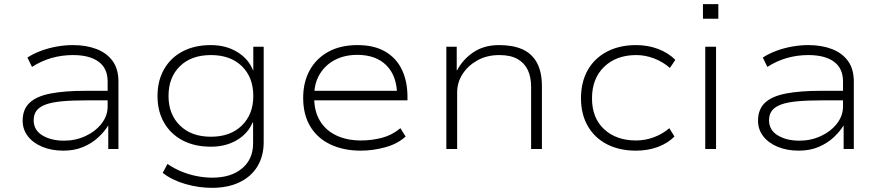

<svg xmlns="http://www.w3.org/2000/svg" viewBox="-20 -717 4240 924"><path d="M285 8Q228 8 183.5 -10.5Q139 -29 114 -61.5Q89 -94 89 -136Q89 -191 122.5 -222.5Q156 -254 223.5 -267Q291 -280 392 -280H511V-234H395Q326 -234 278 -229.5Q230 -225 200 -214Q170 -203 156 -184.5Q142 -166 142 -138Q142 -91 184 -65.5Q226 -40 288 -40Q344 -40 392 -62.5Q440 -85 469 -122.5Q498 -160 498 -204V-325Q498 -388 454.5 -420Q411 -452 331 -452Q278 -452 228.5 -438Q179 -424 134 -395L112 -440Q141 -459 177.5 -472.5Q214 -486 253.5 -493Q293 -500 331 -500Q395 -500 444.5 -481Q494 -462 522 -423.5Q550 -385 550 -324V0H501V-111L500 -112Q483 -84 453 -56Q423 -28 381 -10Q339 8 285 8Z M1000 187Q936 187 872 168.5Q808 150 763 115L786 72Q818 94 853.5 108.5Q889 123 927 130.5Q965 138 1001 138Q1092 138 1145 93.5Q1198 49 1198 -27V-127H1195Q1174 -75 1120.5 -43Q1067 -11 995 -11Q917 -11 859.5 -41Q802 -71 770 -126Q738 -181 738 -255Q738 -329 770 -384.5Q802 -440 859.5 -470Q917 -500 995 -500Q1067 -500 1121.5 -467Q1176 -434 1198 -378H1199V-492H1249V-33Q1249 34 1219 83.5Q1189 133 1133 160Q1077 187 1000 187ZM995 -59Q1089 -59 1144 -113Q1199 -167 1199 -255Q1199 -345 1144 -398.5Q1089 -452 995 -452Q901 -452 846 -398.5Q791 -345 791 -255Q791 -167 846 -113Q901 -59 995 -59Z M1716 8Q1634 8 1571 -21.5Q1508 -51 1473.5 -108Q1439 -165 1439 -246Q1439 -321 1470 -378Q1501 -435 1559.5 -467.5Q1618 -500 1700 -500Q1781 -500 1834.5 -468.5Q1888 -437 1914.5 -381Q1941 -325 1941 -250V-234H1472V-280H1917L1891 -257Q1891 -350 1840.5 -401.5Q1790 -453 1699 -453Q1640 -453 1593.5 -429.5Q1547 -406 1519.5 -361.5Q1492 -317 1492 -255V-247Q1492 -181 1520 -135Q1548 -89 1599 -65Q1650 -41 1717 -41Q1768 -41 1817 -53.5Q1866 -66 1907 -100L1932 -60Q1894 -25 1835 -8.5Q1776 8 1716 8Z M2128 0V-492H2178V-379H2180Q2208 -432 2259 -466Q2310 -500 2382 -500Q2448 -500 2493.5 -480Q2539 -460 2563.5 -416Q2588 -372 2588 -301V0H2536V-298Q2536 -346 2520 -380Q2504 -414 2470.5 -433Q2437 -452 2383 -452Q2323 -452 2277.5 -426.5Q2232 -401 2206 -360.5Q2180 -320 2180 -273V0Z M3040 8Q2961 8 2901.5 -22.5Q2842 -53 2809 -110Q2776 -167 2776 -244Q2776 -323 2809 -380.5Q2842 -438 2902 -469Q2962 -500 3041 -500Q3098 -500 3147 -481.5Q3196 -463 3230 -429L3204 -390Q3171 -419 3128.5 -435.5Q3086 -452 3042 -452Q2946 -452 2887.5 -395.5Q2829 -339 2829 -244Q2829 -149 2887.5 -95Q2946 -41 3041 -41Q3086 -41 3128 -57Q3170 -73 3201 -100L3226 -60Q3194 -28 3146.5 -10Q3099 8 3040 8Z M3363 -627V-697H3437V-627ZM3374 0V-492H3426V0Z M3824 8Q3767 8 3722.5 -10.5Q3678 -29 3653 -61.5Q3628 -94 3628 -136Q3628 -191 3661.5 -222.5Q3695 -254 3762.5 -267Q3830 -280 3931 -280H4050V-234H3934Q3865 -234 3817 -229.5Q3769 -225 3739 -214Q3709 -203 3695 -184.5Q3681 -166 3681 -138Q3681 -91 3723 -65.5Q3765 -40 3827 -40Q3883 -40 3931 -62.5Q3979 -85 4008 -122.5Q4037 -160 4037 -204V-325Q4037 -388 3993.5 -420Q3950 -452 3870 -452Q3817 -452 3767.5 -438Q3718 -424 3673 -395L3651 -440Q3680 -459 3716.5 -472.5Q3753 -486 3792.5 -493Q3832 -500 3870 -500Q3934 -500 3983.5 -481Q4033 -462 4061 -423.5Q4089 -385 4089 -324V0H4040V-111L4039 -112Q4022 -84 3992 -56Q3962 -28 3920 -10Q3878 8 3824 8Z"/></svg>

Font: Nunito Sans 7pt SemiExpanded ExtraLight
Style: Regular
Weight: 250
Width: 6
Designer: Vernon Adams
Foundry: Vernon Adams
Version: Version 3.101;gftools[0.9.27]